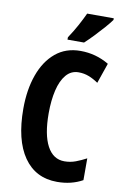

<svg xmlns="http://www.w3.org/2000/svg" viewBox="-101 -991 686 1059"><g transform="rotate(10 241.5 -461.5)"><path d="M309.1 -606Q267.1 -606 239.5 -573.5Q211.9 -541 198.5 -484.4Q185.1 -427.7 185.1 -355Q185.1 -235.8 219 -172.4Q252.9 -108.9 315.9 -108.9Q349.1 -108.9 378.9 -120.1Q408.7 -131.3 438 -147V-24.9Q376 9.8 295.9 9.8Q175.3 9.8 109.1 -85.4Q43 -180.7 43 -356Q43 -462.4 72.8 -545.7Q102.5 -628.9 159.7 -676.5Q216.8 -724.1 298.8 -724.1Q385.7 -724.1 459 -680.2L419.9 -566.9Q393.6 -585 366.7 -595.5Q339.8 -606 309.1 -606ZM447.8 -933.1V-923.8Q434.6 -905.3 410.6 -877.9Q386.7 -850.6 359.9 -822.5Q333 -794.4 309.6 -772.9H216.8V-786.1Q243.2 -825.7 263.2 -862.5Q283.2 -899.4 298.8 -933.1Z"/></g></svg>

Font: Open Sans Condensed
Style: Bold
Weight: 700
Width: 3
Designer: Monotype Design Team
Foundry: Monotype Imaging Inc.
Version: Version 3.003; ttfautohint (v1.8.4)